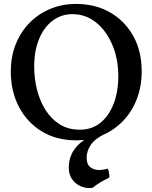

<svg xmlns="http://www.w3.org/2000/svg" viewBox="-20 -705 776 977"><path d="M433 252Q410 252 386 240.5Q362 229 346 205.5Q330 182 330 148Q330 112 344 80Q358 48 392 19.5Q426 -9 485 -33L515 -24Q464 0 442.5 31.5Q421 63 421 96Q421 133 440.5 146.5Q460 160 481 160Q508 160 527 153Q531 158 533 165.5Q535 173 536 182Q537 191 536 199Q514 209 493 221.5Q472 234 452 250Q448 251 443 251.5Q438 252 433 252ZM367 9Q267 9 192.5 -36.5Q118 -82 76.5 -161Q35 -240 35 -340Q35 -418 60.5 -481Q86 -544 131 -589.5Q176 -635 236.5 -660Q297 -685 367 -685Q465 -685 540 -642Q615 -599 658 -522Q701 -445 701 -342Q701 -267 677 -203Q653 -139 608 -91.5Q563 -44 502 -17.5Q441 9 367 9ZM386 -45Q448 -45 491.5 -80.5Q535 -116 558.5 -178Q582 -240 582 -317Q582 -405 551.5 -477Q521 -549 468.5 -591Q416 -633 348 -633Q292 -633 248 -600Q204 -567 179 -507Q154 -447 154 -367Q154 -304 169 -246Q184 -188 213.5 -142.5Q243 -97 286 -71Q329 -45 386 -45Z"/></svg>

Font: Vollkorn Medium
Style: Regular
Weight: 500
Designer: Friedrich Althausen
Foundry: Friedrich Althausen
Version: Version 5.000